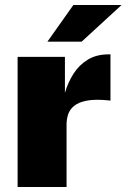

<svg xmlns="http://www.w3.org/2000/svg" viewBox="-20 -743 503 763"><path d="M50 0V-517H238V-374Q250 -415.5 272.2 -450.2Q294.5 -485 329 -506Q363.5 -527 411.5 -527Q415 -527 417 -527Q419 -527 419 -527V-343Q417.5 -343.5 416.2 -343.5Q415 -343.5 412.5 -344Q358 -349.5 324.8 -343Q291.5 -336.5 274 -321.8Q256.5 -307 250.5 -287.8Q244.5 -268.5 244.5 -248V0ZM168.5 -577.5 271.5 -723H463L304.5 -577.5Z"/></svg>

Font: Public Sans Thin Black
Style: Regular
Weight: 900
Version: Version 2.001